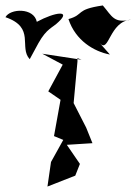

<svg xmlns="http://www.w3.org/2000/svg" viewBox="-51 -670 501 704"><path d="M315 -512C349 -472 349 -592 430 -598C366 -584 361 -609 326 -650C223 -635 260 -617 200 -600C226 -521 294 -481 352 -470ZM90 -512C121 -567 141 -567 164 -590C210 -633 153 -627 84 -590C73 -643 -14 -639 -31 -607C80 -569 17 -497 58 -453ZM248 -451 104 -473 179 -433 126 -335 171 -304 147 -171 181 -157 136 -76 123 14 225 -26 242 -69 194 -139 288 -145 265 -202 219 -292 233 -444V-457Z"/></svg>

Font: Charger Distortion
Style: 2
Weight: 400
Designer: Jasper
Foundry: Cannot Into Space Fonts
Version: Version 0.98